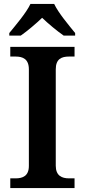

<svg xmlns="http://www.w3.org/2000/svg" viewBox="-20 -951 428 971"><path d="M27 -784V-771H85C117 -793 163 -832 193 -861C223 -832 270 -793 302 -771H360V-784C329 -822 275 -886 254 -931H134C113 -886 58 -822 27 -784ZM32 0H357V-49H329C293 -49 262 -62 262 -113V-600C262 -653 291 -665 329 -665H357V-714H32V-665H59C95 -665 126 -653 126 -600V-112C126 -61 95 -49 59 -49H32Z"/></svg>

Font: Noto Serif Devanagari SemiBold
Style: Regular
Weight: 600
Designer: Universal Thirst, Indian Type Foundry and the Monotype Design Team
Foundry: Monotype Imaging Inc.
Version: Version 2.004